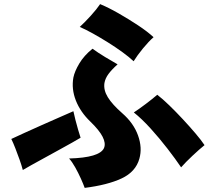

<svg xmlns="http://www.w3.org/2000/svg" viewBox="-20 -856 1040 934"><path d="M392 58Q386 41 373.5 13Q361 -15 345.5 -42.5Q330 -70 316 -85Q465 -89 486 -136Q505 -182 420 -264Q371 -311 349 -367Q327 -423 337 -479Q343 -509 366 -547.5Q389 -586 430 -619Q456 -600 491.5 -578.5Q527 -557 552 -543Q524 -518 508 -496.5Q492 -475 488 -452Q483 -418 504.5 -383Q526 -348 575 -305Q630 -257 651.5 -197Q673 -137 658 -84Q640 -20 571.5 12Q503 44 392 58ZM861 -42Q834 -82 795 -132.5Q756 -183 713 -230.5Q670 -278 631 -309Q657 -326 690 -351Q723 -376 745 -395Q771 -375 803.5 -343.5Q836 -312 869.5 -276Q903 -240 931 -207Q959 -174 975 -150Q950 -130 916.5 -98.5Q883 -67 861 -42ZM91 -29Q85 -52 75 -80Q65 -108 54.5 -135Q44 -162 35 -180Q61 -192 100 -210Q139 -228 183.5 -247.5Q228 -267 268.5 -285Q309 -303 337 -315Q341 -297 347 -272.5Q353 -248 360 -225Q367 -202 372 -186Q359 -178 330.5 -162Q302 -146 266.5 -126.5Q231 -107 195.5 -87.5Q160 -68 132 -52.5Q104 -37 91 -29ZM630 -558Q609 -578 576 -602Q543 -626 505.5 -649.5Q468 -673 432 -693Q396 -713 368 -725Q394 -749 422.5 -780.5Q451 -812 467 -836Q508 -819 557 -791Q606 -763 652 -732.5Q698 -702 727 -675Q703 -654 675.5 -620.5Q648 -587 630 -558Z"/></svg>

Font: Zen Kaku Gothic Antique Black
Style: Regular
Weight: 900
Designer: Yoshimichi Ohira
Foundry: Positype
Version: Version 1.001